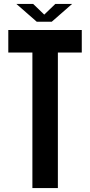

<svg xmlns="http://www.w3.org/2000/svg" viewBox="-20 -952 456 972"><path d="M144 0V-686H22V-800H394V-686H273V0ZM63 -932H148L204 -878L260 -932H345L242 -842H166Z"/></svg>

Font: Big Shoulders Display ExtraBold
Style: Regular
Weight: 800
Designer: Patric King
Foundry: XO Type Co
Version: Version 1.000; ttfautohint (v1.8.2)